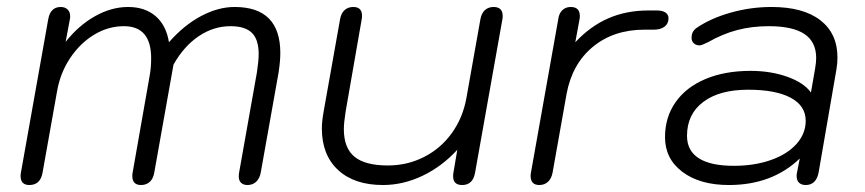

<svg xmlns="http://www.w3.org/2000/svg" viewBox="-20 -520 2478 550"><path d="M39 -16Q39 -22 40 -26L118 -464Q124 -500 154 -500Q166 -500 173.5 -493Q181 -486 181 -473Q181 -467 180 -464L168 -400Q205 -447 252 -473.5Q299 -500 347 -500Q395 -500 425.5 -474Q456 -448 464 -399Q507 -448 556 -474Q605 -500 652 -500Q783 -500 783 -368Q783 -345 778 -312L727 -26Q724 -9 714 0.5Q704 10 689 10Q677 10 670.5 3.5Q664 -3 664 -14Q664 -22 665 -26L716 -313Q721 -346 721 -365Q721 -407 701.5 -426Q682 -445 640 -445Q592 -445 549.5 -416.5Q507 -388 477 -335L422 -26Q419 -8 409 1Q399 10 384 10Q359 10 359 -16Q359 -22 360 -26L408 -299Q413 -324 413 -353Q413 -445 335 -445Q290 -445 249.5 -420.5Q209 -396 180.5 -353Q152 -310 143 -256L102 -26Q96 10 64 10Q39 10 39 -16Z M902 -152Q902 -172 907 -200L954 -464Q957 -482 967 -491Q977 -500 992 -500Q1017 -500 1017 -475Q1017 -468 1016 -464L970 -200Q965 -168 965 -150Q965 -96 995.5 -71Q1026 -46 1091 -46Q1147 -46 1195 -70.5Q1243 -95 1274.5 -139Q1306 -183 1316 -239L1356 -464Q1359 -482 1369 -491Q1379 -500 1394 -500Q1420 -500 1420 -474Q1420 -468 1419 -464L1341 -26Q1335 10 1304 10Q1278 10 1278 -15Q1278 -22 1279 -26L1290 -91Q1246 -43 1190.5 -16.5Q1135 10 1077 10Q995 10 948.5 -33Q902 -76 902 -152Z M1500 -16Q1500 -22 1501 -26L1579 -464Q1581 -481 1590.5 -490.5Q1600 -500 1615 -500Q1641 -500 1641 -474Q1641 -468 1640 -464L1628 -399Q1671 -445 1722.5 -467.5Q1774 -490 1837 -490H1862Q1878 -490 1886.5 -484Q1895 -478 1895 -468Q1895 -452 1883.5 -443.5Q1872 -435 1853 -435H1826Q1738 -435 1678.5 -386Q1619 -337 1603 -251L1563 -26Q1560 -9 1550 0.5Q1540 10 1525 10Q1500 10 1500 -16Z M1885 -127Q1885 -184 1915 -227Q1945 -270 2000.5 -293.5Q2056 -317 2130 -317Q2188 -317 2235.5 -300Q2283 -283 2303 -255L2315 -324Q2318 -341 2318 -354Q2318 -400 2284.5 -422.5Q2251 -445 2182 -445Q2134 -445 2092 -434Q2050 -423 2008 -399Q1990 -390 1984 -390Q1974 -390 1967.5 -396Q1961 -402 1961 -412Q1961 -429 1974 -439Q2014 -467 2072 -483.5Q2130 -500 2190 -500Q2281 -500 2330 -462Q2379 -424 2379 -355Q2379 -339 2376 -321L2325 -26Q2318 10 2288 10Q2276 10 2269 3.5Q2262 -3 2262 -16Q2262 -22 2263 -25L2271 -66Q2192 10 2068 10Q1985 10 1935 -27.5Q1885 -65 1885 -127ZM2288 -174Q2288 -217 2245 -240Q2202 -263 2123 -263Q2041 -263 1994.5 -228Q1948 -193 1948 -131Q1948 -88 1982 -66.5Q2016 -45 2082 -45Q2141 -45 2188 -61.5Q2235 -78 2261.5 -107.5Q2288 -137 2288 -174Z"/></svg>

Font: Kodchasan Light
Style: Italic
Weight: 300
Italic angle: -10°
Version: Version 1.000; ttfautohint (v1.6)